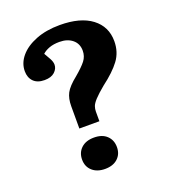

<svg xmlns="http://www.w3.org/2000/svg" viewBox="-133 -813 826 927"><g transform="rotate(-20 279.5 -350.0)"><path d="M198 -212V-327Q198 -366 212 -393Q226 -420 270 -455Q308 -487 325 -509Q342 -531 342 -560Q342 -596 316.5 -617Q291 -638 250 -638Q220 -638 198 -630Q176 -622 162 -609Q173 -591 182 -574Q191 -557 191 -543Q191 -522 173 -505.5Q155 -489 121 -489Q84 -489 64.5 -509Q45 -529 45 -562Q45 -603 74 -637.5Q103 -672 156 -693Q209 -714 279 -714Q385 -714 443 -670Q501 -626 501 -551Q501 -495 470 -453.5Q439 -412 379 -367Q344 -338 327 -319.5Q310 -301 305.5 -288Q301 -275 301 -262V-212ZM249 14Q208 14 183.5 -8Q159 -30 159 -66Q159 -102 183 -124.5Q207 -147 249 -147Q291 -147 314.5 -124.5Q338 -102 338 -66Q338 -30 314 -8Q290 14 249 14Z"/></g></svg>

Font: Literata 12pt
Style: Bold
Weight: 700
Designer: Latin by Veronika Burian and Jose Scaglione. Greek by Irene Vlachou. Cyrillic by Vera Evstafieva.
Foundry: TypeTogether
Version: Version 3.002